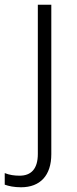

<svg xmlns="http://www.w3.org/2000/svg" viewBox="-72 -552 325 812"><path d="M17 240C98 240 145 190 145 100V-532H88V99C88 163 59 191 11 191C-12 191 -32 188 -52 180V229C-35 235 -13 240 17 240Z"/></svg>

Font: Noto Sans Khmer UI Light
Style: Regular
Weight: 300
Designer: Danh Hong and the Monotype Design Team
Foundry: Monotype Imaging Inc.
Version: Version 2.002